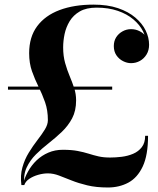

<svg xmlns="http://www.w3.org/2000/svg" viewBox="-20 -780 684 830"><path d="M72.5 20Q67 -21.5 76.8 -56.2Q86.5 -91 104.5 -120.2Q122.5 -149.5 141.5 -174Q160.5 -198.5 173.8 -220Q187 -241.5 187 -260.5Q187 -303.5 174.8 -338.2Q162.5 -373 146.5 -405.2Q130.5 -437.5 118.2 -472.2Q106 -507 106 -550Q106 -620 140.5 -666.5Q175 -713 237.5 -736.5Q300 -760 384 -760Q445 -760 490 -744.8Q535 -729.5 565 -704Q595 -678.5 609.8 -648Q624.5 -617.5 624.5 -586.5Q624.5 -562.5 613.5 -544.5Q602.5 -526.5 585 -516.8Q567.5 -507 546.5 -507Q529 -507 511.8 -515.8Q494.5 -524.5 483.2 -541Q472 -557.5 472 -581Q472 -602.5 482.2 -618.8Q492.5 -635 509.8 -644.5Q527 -654 546.5 -654Q566.5 -654 584 -645Q601.5 -636 612.5 -620.8Q623.5 -605.5 623.5 -586.5H612.5Q612.5 -616.5 598.2 -644.8Q584 -673 556.5 -696.2Q529 -719.5 489 -733.2Q449 -747 397.5 -747Q353.5 -747 325.2 -730.8Q297 -714.5 281.2 -688.5Q265.5 -662.5 259.2 -632.8Q253 -603 253 -575Q253 -538 261.5 -507.8Q270 -477.5 281 -451.5Q292 -425.5 300.5 -399.8Q309 -374 309 -346Q309 -301 291.8 -268.5Q274.5 -236 247.5 -210.2Q220.5 -184.5 190.8 -161.2Q161 -138 135.5 -112.8Q110 -87.5 95.2 -55.8Q80.5 -24 84.5 20ZM446.5 30.5Q395.5 30.5 357.2 21.2Q319 12 289.2 0Q259.5 -12 235 -21.2Q210.5 -30.5 187 -30.5Q166.5 -30.5 144.8 -24.2Q123 -18 106.5 -6.8Q90 4.5 85 20H78Q85.5 -10.5 100.8 -38Q116 -65.5 138.2 -86.8Q160.5 -108 189 -120.2Q217.5 -132.5 251.5 -132.5Q289 -132.5 315.2 -127.5Q341.5 -122.5 362.8 -115.8Q384 -109 405.8 -104Q427.5 -99 456 -99Q479.5 -99 506 -102.2Q532.5 -105.5 555.5 -115.2Q578.5 -125 593 -143.8Q607.5 -162.5 607.5 -193H620Q620 -109 597 -60.2Q574 -11.5 534.8 9.5Q495.5 30.5 446.5 30.5ZM14.5 -392.5V-405.5H465V-392.5Z"/></svg>

Font: Bodoni Moda 18pt SemiBold
Style: Regular
Weight: 600
Designer: Owen Earl
Foundry: indestructible type
Version: Version 2.005